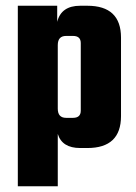

<svg xmlns="http://www.w3.org/2000/svg" viewBox="-20 -515 474 668"><path d="M259 -495H284Q401 -495 401 -384V-111Q401 0 284 0H259Q196 0 181 -49V133H42V-495H179V-439Q193 -495 259 -495ZM261 -130V-365Q261 -390 234 -390H210Q181 -390 181 -358V-137Q181 -105 210 -105H234Q261 -105 261 -130Z"/></svg>

Font: Teko SemiBold
Style: Regular
Weight: 600
Designer: Manushi Parikh, Jonny Pinhorn
Foundry: Indian Type Foundry
Version: Version 1.106;PS 1.0;hotconv 1.0.78;makeotf.lib2.5.61930; tt